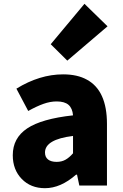

<svg xmlns="http://www.w3.org/2000/svg" viewBox="-20 -973 646 1007"><path d="M47 -159Q47 -249 122.5 -299.5Q198 -350 363 -368Q360 -405 339.5 -423Q319 -441 277 -441Q244 -441 208.5 -428.5Q173 -416 128 -391L66 -508Q188 -583 311 -583Q386 -583 436 -555Q541 -498 541 -323V0H396L384 -57H379Q298 14 216 14Q141 14 94 -34.5Q47 -83 47 -159ZM363 -169V-260Q216 -242 216 -173Q216 -149 232 -136.5Q248 -124 277 -124Q303 -124 323 -135Q343 -146 363 -169ZM246 -741 423 -953 544 -835 333 -655Z"/></svg>

Font: Merged Yaku Han JP Black
Style: Regular
Weight: 900
Designer: Ryoko NISHIZUKA 西塚涼子 (kana, bopomofo & ideographs); Paul D. Hunt (Latin, Greek & Cyrillic); Sandoll Communications 산돌커뮤니
Foundry: Adobe
Version: Version 2.004